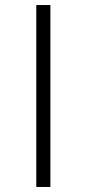

<svg xmlns="http://www.w3.org/2000/svg" viewBox="-20 -742 345 762"><path d="M124 -722H180V0H124Z"/></svg>

Font: Nebula Sans Light
Style: Regular
Weight: 300
Designer: Paul D. Hunt for Adobe (as Source Sans)
Foundry: Nebula Entertainment & Broadcasting LLC
Version: Version 1.010